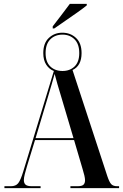

<svg xmlns="http://www.w3.org/2000/svg" viewBox="-20 -978 639 998"><path d="M254 -841Q275 -868 299 -899.5Q323 -931 343 -958H431V-950Q414 -936 383 -914Q352 -892 319 -869.5Q286 -847 262 -830H254ZM3 0V-10H36Q62 -10 74.5 -25.5Q87 -41 101 -87L260 -609Q236 -618 220.5 -641.5Q205 -665 205 -702Q205 -754 234 -781Q263 -808 304 -808Q346 -808 375 -781Q404 -754 404 -702Q404 -636 357 -614L538 -62Q548 -32 558 -21Q568 -10 590 -10H599V0H346V-10H382Q406 -10 414 -18Q422 -26 422 -41Q422 -51 418.5 -66Q415 -81 410 -97L365 -250H162L120 -113Q114 -93 109 -73.5Q104 -54 104 -42Q104 -26 113 -18Q122 -10 146 -10H191V0ZM305 -609Q343 -609 367.5 -632.5Q392 -656 392 -702Q392 -749 367.5 -773.5Q343 -798 305 -798Q266 -798 241.5 -773.5Q217 -749 217 -702Q217 -656 241.5 -632.5Q266 -609 305 -609ZM165 -260H362L297 -479Q286 -516 278.5 -541Q271 -566 264 -594Q256 -565 248.5 -539.5Q241 -514 230 -477Z"/></svg>

Font: Noto Serif Display ExtraCondensed SemiBold
Style: Regular
Weight: 600
Width: 2
Designer: Monotype Design Team
Foundry: Monotype Imaging Inc.
Version: Version 2.009